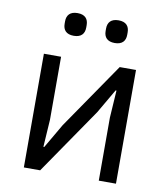

<svg xmlns="http://www.w3.org/2000/svg" viewBox="-81 -790 751 858"><g transform="rotate(10 294.0 -360.5)"><path d="M202 -618C236 -618 251 -636 251 -664V-675C251 -703 236 -721 202 -721C168 -721 153 -703 153 -675V-664C153 -636 168 -618 202 -618ZM388 -618C422 -618 437 -636 437 -664V-675C437 -703 422 -721 388 -721C354 -721 339 -703 339 -675V-664C339 -636 354 -618 388 -618ZM85 0H159L365 -300L429 -410H433L425 -286V0H503V-516H429L223 -216L159 -106H155L163 -230V-516H85Z"/></g></svg>

Font: LVC Sans
Style: Regular
Weight: 400
Designer: Mike Abbink, Paul van der Laan, Pieter van Rosmalen
Foundry: Bold Monday
Version: Version 3.0